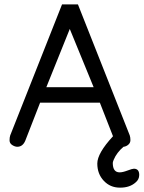

<svg xmlns="http://www.w3.org/2000/svg" viewBox="-20 -651 652 872"><path d="M190.4 -254.9H405.3L296.9 -519.5ZM492.2 88.9Q492.2 131.8 523.4 131.8Q537.1 131.8 559.1 123.5Q581.1 115.2 587.9 115.2Q612.3 115.2 612.3 143.6Q612.3 164.1 595.7 177.7Q569.3 201.2 526.4 201.2Q525.4 201.2 524.4 201.2Q480.5 201.2 451.2 169.9Q421.9 138.7 421.9 91.8Q421.9 44.9 493.2 -32.2L433.6 -184.6H162.1L94.7 -11.7Q83 15.6 58.6 15.6Q47.9 15.6 35.6 7.8Q23.4 0 23.4 -13.7Q23.4 -27.3 26.4 -36.1L261.7 -630.9H334L569.3 -36.1Q572.3 -27.3 572.3 -14.6Q572.3 -2 562.5 6.3Q552.7 14.6 541 15.6Q509.8 42 496.1 75.2Q492.2 85 492.2 88.9Z"/></svg>

Font: Jura
Style: DemiBold
Weight: 600
Version: Version 2.5